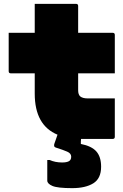

<svg xmlns="http://www.w3.org/2000/svg" viewBox="-20 -720 640 995"><path d="M25 -550H160V-700H374Q385 -700 385 -689V-550H564Q575 -550 575 -539V-340H385V-252Q385 -231 395 -221Q408 -210 434 -210H575V-11Q575 0 564 0H402H400Q400 7 399 14V26Q455 37 479.5 65Q504 93 504 144Q504 205 463.5 230Q423 255 354 255Q278 255 251.5 243.5Q225 232 225 216V109H237Q266 122 302 122Q325 122 337 115.5Q349 109 349 92Q349 75 328.5 66Q308 57 270 45Q261 42 260.5 35.5Q260 29 262 24Q264 18 268.5 5.5Q273 -7 278 -22Q160 -71 160 -235V-340H36Q25 -340 25 -351Z"/></svg>

Font: Recursive Mn Lnr St XBk
Style: Regular
Weight: 1000
Monospace: yes
Version: Version 1.079;hotconv 1.0.112;makeotfexe 2.5.65598; ttfautoh